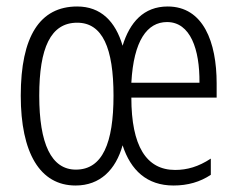

<svg xmlns="http://www.w3.org/2000/svg" viewBox="-20 -562 733 592"><path d="M497 -542C423 -542 380 -493 358 -421C336 -496 291 -542 218 -542C103 -542 44 -450 44 -267C44 -91 103 10 213 10C289 10 337 -39 358 -114C383 -37 433 10 515 10C559 10 597 -1 630 -23V-73C592 -48 557 -38 520 -38C431 -38 385 -112 385 -261H648V-305C648 -432 607 -542 497 -542ZM495 -494C567 -494 596 -410 595 -307H385C392 -437 434 -494 495 -494ZM218 -492C296 -492 330 -414 330 -267C330 -121 296 -39 214 -39C138 -39 101 -119 101 -267C101 -414 136 -492 218 -492Z"/></svg>

Font: Noto Sans Bengali ExtraCondensed Light
Style: Regular
Weight: 300
Width: 2
Designer: Joana Ranito - Universal Thirst; Jelle Bosma - Monotype Design Team
Foundry: Universal Thirst ehf.
Version: Version 3.000